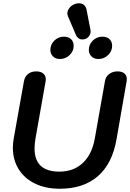

<svg xmlns="http://www.w3.org/2000/svg" viewBox="-20 -1148 798 1178"><path d="M59 -242Q59 -272 65 -303L127 -650Q132 -678 152 -694Q172 -710 202 -710Q230 -710 245.5 -697Q261 -684 261 -661Q261 -654 260 -650L198 -300Q192 -266 192 -237Q192 -95 344 -95Q432 -95 488.5 -148.5Q545 -202 562 -300L624 -650Q628 -677 649.5 -693.5Q671 -710 701 -710Q728 -710 743 -697.5Q758 -685 758 -662Q758 -654 757 -650L695 -294Q669 -144 580.5 -67Q492 10 347 10Q260 10 195 -21.5Q130 -53 94.5 -110Q59 -167 59 -242ZM447 -931 397 -1048Q393 -1060 393 -1065Q393 -1082 405 -1098Q417 -1114 436 -1122Q450 -1128 464 -1128Q482 -1128 494.5 -1118Q507 -1108 511 -1089L535 -965Q536 -962 536 -956Q536 -936 522 -921Q508 -906 485 -906Q472 -906 462 -913Q452 -920 447 -931ZM289 -842Q289 -875 313.5 -899Q338 -923 372 -923Q400 -923 416 -907.5Q432 -892 432 -867Q432 -834 407 -810Q382 -786 348 -786Q321 -786 305 -802Q289 -818 289 -842ZM525 -842Q525 -875 549.5 -899Q574 -923 608 -923Q636 -923 652 -907.5Q668 -892 668 -867Q668 -834 643 -810Q618 -786 584 -786Q557 -786 541 -802Q525 -818 525 -842Z"/></svg>

Font: Kodchasan
Style: Bold Italic
Weight: 700
Italic angle: -10°
Version: Version 1.000; ttfautohint (v1.6)